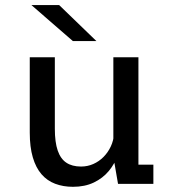

<svg xmlns="http://www.w3.org/2000/svg" viewBox="-20 -726 690 758"><path d="M268 11.5Q229.5 11.5 197.8 -0.5Q166 -12.5 143.8 -38.2Q121.5 -64 109.5 -104.8Q97.5 -145.5 97.5 -202.5V-500H196.5V-217.5Q196.5 -164.5 207.8 -131.8Q219 -99 241.8 -83.8Q264.5 -68.5 300 -68.5Q325.5 -68.5 348.2 -78.5Q371 -88.5 388.8 -106.5Q406.5 -124.5 417.5 -148Q428.5 -171.5 430 -198L458 -189Q458 -151.5 445.8 -115.8Q433.5 -80 409.8 -51.2Q386 -22.5 350.5 -5.5Q315 11.5 268 11.5ZM446 0 427.5 -107V-500H526.5V-52.5L507 -76H585.5V0ZM267.5 -564 104 -706H213.5L360.5 -564Z"/></svg>

Font: Trispace Thin
Style: Regular
Weight: 400
Version: Version 1.210